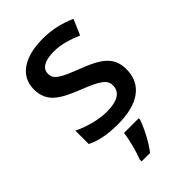

<svg xmlns="http://www.w3.org/2000/svg" viewBox="-230 -636 943 943"><g transform="rotate(-45 242.0 -164.0)"><path d="M441 -152C441 -241 382 -276 283 -314C182 -353 152 -370 152 -409C152 -445 186 -466 250 -466C301 -466 350 -450 397 -430L432 -511C377 -535 321 -549 255 -549C131 -549 49 -498 49 -404C49 -315 107 -281 210 -240C316 -199 338 -178 338 -142C338 -100 305 -72 225 -72C165 -72 97 -93 50 -116V-23C95 -1 146 10 222 10C360 10 441 -46 441 -152ZM313 70V61H211C206 104 187 174 173 209V221H232C268 175 300 109 313 70Z"/></g></svg>

Font: Noto Sans Gujarati Medium
Style: Regular
Weight: 500
Designer: Jelle Bosma - Monotype Design Team, Universal Thirst
Foundry: Monotype Imaging Inc.
Version: Version 2.106